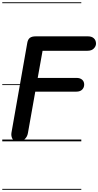

<svg xmlns="http://www.w3.org/2000/svg" viewBox="-25 -1250 869 1698"><path d="M139 0Q96.5 0 84 -24Q71.5 -48 76.5 -77L216.5 -872.5Q222 -902 239.2 -915.2Q256.5 -928.5 290 -928.5H754Q786.5 -928.5 805.2 -911Q824 -893.5 824 -864Q824 -841 804.5 -821Q785 -801 749.5 -801H351.5L308.5 -561H651Q683.5 -561 701.5 -545Q719.5 -529 719.5 -502Q719.5 -476 701.8 -457.8Q684 -439.5 650 -439.5H287L222 -73.5Q216.5 -41 194.8 -20.5Q173 0 139 0ZM139 0Q96.5 0 84 -24Q71.5 -48 76.5 -77L216.5 -872.5Q222 -902 239.2 -915.2Q256.5 -928.5 290 -928.5H754Q786.5 -928.5 805.2 -911Q824 -893.5 824 -864Q824 -841 804.5 -821Q785 -801 749.5 -801H351.5L308.5 -561H651Q683.5 -561 701.5 -545Q719.5 -529 719.5 -502Q719.5 -476 701.8 -457.8Q684 -439.5 650 -439.5H287L222 -73.5Q216.5 -41 194.8 -20.5Q173 0 139 0ZM-5 420.5H694V428.5H-5ZM-5 -16H694V0H-5ZM-5 -505.5H694V-497.5H-5ZM-5 -1230H694V-1222H-5Z"/></svg>

Font: Edu VIC WA NT Pre Guide
Style: Regular
Weight: 400
Designer: Tina and Corey Anderson, Eben Sorkin, Mirko Velimirovic
Foundry: Google for Education
Version: Version 1.000